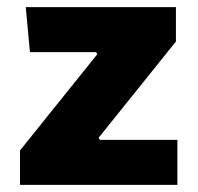

<svg xmlns="http://www.w3.org/2000/svg" viewBox="-20 -520 556 540"><path d="M253.5 -367.3 250.3 -373.3H64.2L52.4 -500H474.8V-403.2L257.5 -132.7L260.5 -126.7H478.9V0H36.2V-96.8Z"/></svg>

Font: Changa
Style: Regular
Weight: 400
Designer: Eduardo Rodriguez Tunni
Foundry: Eduardo Rodriguez Tunni
Version: Version 3.003